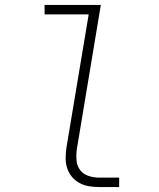

<svg xmlns="http://www.w3.org/2000/svg" viewBox="-20 -755 640 775"><path d="M380 0Q359 0 338.5 -3.5Q318 -7 300.5 -16.5Q283 -26 270.5 -41Q258 -56 251.5 -75Q245 -94 245 -115.5Q245 -137 248 -158L338 -697H160V-735H387L290 -152Q287 -129 289 -107Q291 -85 303.5 -68.5Q316 -52 337 -45Q358 -38 380 -38H461V0Z"/></svg>

Font: Iosevka SS04 XLt Ex
Style: Italic
Weight: 200
Width: 7
Italic angle: -9°
Monospace: yes
Designer: Belleve Invis
Foundry: Belleve Invis
Version: Version 19.0.0; ttfautohint (v1.8.4)